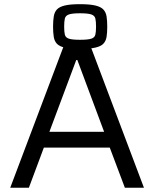

<svg xmlns="http://www.w3.org/2000/svg" viewBox="-20 -881 724 901"><path d="M28 0 287.6 -688H396L655.5 0H566L495.1 -188.3H185.8L115.5 0ZM211.8 -262.5H468.6L342.9 -599.5H337.9ZM355.1 -651.6Q310.2 -651.6 284.5 -657.4Q258.7 -663.2 247.1 -675.6Q235.5 -688 232.3 -707.9Q229 -727.8 229 -755.7Q229 -783.6 232.3 -803.8Q235.5 -824 247.1 -836.6Q258.7 -849.2 284.5 -855.3Q310.2 -861.4 355.4 -861.4Q400.6 -861.4 426.8 -855.3Q453.1 -849.2 464.9 -836.6Q476.8 -824 480.1 -803.8Q483.3 -783.6 483.3 -755.7Q483.3 -727.8 480.1 -707.9Q476.8 -688 464.9 -675.7Q452.9 -663.3 426.8 -657.5Q400.6 -651.6 355.1 -651.6ZM355.1 -694.3Q393 -694.3 408.6 -699.5Q424.3 -704.7 427.5 -718.4Q430.7 -732.1 430.7 -755.8Q430.7 -780.4 427.5 -794.1Q424.2 -807.7 408.6 -813.2Q393 -818.7 355.1 -818.7Q319 -818.7 303.3 -813.2Q287.6 -807.7 284.3 -794Q281.1 -780.3 281.1 -755.7Q281.1 -732.1 284.3 -718.4Q287.6 -704.7 303.3 -699.5Q319 -694.3 355.1 -694.3Z"/></svg>

Font: Saira Thin
Style: Regular
Weight: 100
Designer: Hector Gatti with collaboration of the Omnibus-Type team
Foundry: Omnibus-Type
Version: Version 1.101